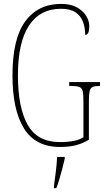

<svg xmlns="http://www.w3.org/2000/svg" viewBox="-20 -744 540 985"><path d="M288 10Q162 10 103 -85Q44 -180 44 -358Q44 -546 110 -635Q176 -724 293 -724Q343 -724 375 -706Q407 -688 422.5 -662Q438 -636 438 -611Q438 -586 432.5 -575.5Q427 -565 417 -565Q417 -602 405.5 -632.5Q394 -663 367 -681Q340 -699 293 -699Q185 -699 128.5 -612.5Q72 -526 72 -358Q72 -192 122 -103.5Q172 -15 288 -15Q326 -15 357.5 -21Q389 -27 408 -40V-226Q408 -261 404 -277Q400 -293 386.5 -298Q373 -303 346 -303H335V-323H493V-303H489Q467 -303 455.5 -298Q444 -293 440 -276.5Q436 -260 436 -225V-27Q404 -8 369.5 1Q335 10 288 10ZM257 208Q262 171 266.5 136Q271 101 273 61H312V71Q307 92 300 119.5Q293 147 285 174Q277 201 269 221H257Z"/></svg>

Font: Noto Serif Thai ExtraCondensed Thin
Style: Regular
Weight: 100
Width: 2
Designer: Monotype Design Team
Foundry: Monotype Imaging Inc.
Version: Version 2.001; ttfautohint (v1.8.4.7-5d5b)